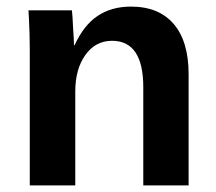

<svg xmlns="http://www.w3.org/2000/svg" viewBox="-20 -559 651 579"><path d="M548.8 0H412.1V-295.9Q412.1 -436 317.9 -436Q268.1 -436 237.5 -393.3Q207 -350.6 207 -283.2V0H69.8V-410.2Q69.8 -435.5 69.1 -457.5Q68.4 -479.5 67.4 -500Q66.4 -520.5 65.9 -527.8H196.8Q198.7 -515.6 200.2 -478Q203.1 -437.5 203.1 -422.9H205.1Q232.4 -482.9 274.4 -511Q316.4 -539.1 375 -539.1Q459 -539.1 503.9 -486.6Q548.8 -434.1 548.8 -335Z"/></svg>

Font: Libra Sans Modern
Style: Bold
Weight: 700
Foundry: Stefan Peev, Context Ltd
Version: Version 1.000